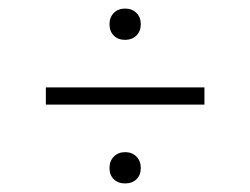

<svg xmlns="http://www.w3.org/2000/svg" viewBox="-20 -604 584 448"><path d="M235.5 -547.5Q235.5 -564 245.8 -574Q256 -584 272 -584Q288 -584 298.2 -574Q308.5 -564 308.5 -547.5Q308.5 -531 298.2 -521Q288 -511 272 -511Q255.5 -511 245.5 -521Q235.5 -531 235.5 -547.5ZM87 -360V-400H457V-360ZM235.5 -212Q235.5 -228.5 245.8 -238.8Q256 -249 272 -249Q288 -249 298.2 -238.8Q308.5 -228.5 308.5 -212Q308.5 -195.5 298.5 -185.8Q288.5 -176 272 -176Q255.5 -176 245.5 -185.8Q235.5 -195.5 235.5 -212Z"/></svg>

Font: Encode Sans Semi Expanded ExLight
Style: Regular
Weight: 275
Width: 6
Designer: Multiple Designers
Foundry: Impallari Type
Version: Version 2.000